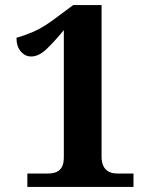

<svg xmlns="http://www.w3.org/2000/svg" viewBox="-20 -738 605 758"><path d="M88 0V-53H170Q189 -53 203 -59Q217 -65 224.5 -79Q232 -93 232 -118V-619Q194 -573 163.5 -544Q133 -515 103 -515Q79 -515 62 -535Q45 -555 45 -589Q75 -597 112.5 -613Q150 -629 199 -666L269 -718H381V-118Q381 -98 388 -83Q395 -68 409 -60.5Q423 -53 443 -53H507V0Z"/></svg>

Font: Noto Serif Khmer
Style: Bold
Weight: 700
Version: Version 2.003